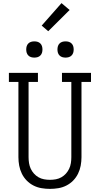

<svg xmlns="http://www.w3.org/2000/svg" viewBox="-20 -1202 640 1230"><path d="M300 8Q273 8 246 3.5Q219 -1 194.5 -13.5Q170 -26 151 -45.5Q132 -65 120 -89.5Q108 -114 103 -141Q98 -168 98 -195V-677H37V-735H223V-677H163V-195Q163 -176 166 -157Q169 -138 177 -121Q185 -104 197.5 -90Q210 -76 226.5 -66.5Q243 -57 262 -53.5Q281 -50 300 -50Q319 -50 338 -53.5Q357 -57 373.5 -66.5Q390 -76 402.5 -90Q415 -104 423 -121Q431 -138 434 -157Q437 -176 437 -195V-677H377V-735H563V-677H502V-195Q502 -168 497 -141Q492 -114 480 -89.5Q468 -65 449 -45.5Q430 -26 405.5 -13.5Q381 -1 354 3.5Q327 8 300 8ZM400 -833Q389 -833 379 -836Q369 -839 361.5 -846.5Q354 -854 351 -864Q348 -874 348 -885Q348 -896 351 -906Q354 -916 361.5 -923.5Q369 -931 379 -934Q389 -937 400 -937Q411 -937 421 -934Q431 -931 438.5 -923.5Q446 -916 449 -906Q452 -896 452 -885Q452 -874 449 -864Q446 -854 438.5 -846.5Q431 -839 421 -836Q411 -833 400 -833ZM200 -833Q189 -833 179 -836Q169 -839 161.5 -846.5Q154 -854 151 -864Q148 -874 148 -885Q148 -896 151 -906Q154 -916 161.5 -923.5Q169 -931 179 -934Q189 -937 200 -937Q211 -937 221 -934Q231 -931 238.5 -923.5Q246 -916 249 -906Q252 -896 252 -885Q252 -874 249 -864Q246 -854 238.5 -846.5Q231 -839 221 -836Q211 -833 200 -833ZM289 -1002 247 -1038 374 -1182 426 -1138Z"/></svg>

Font: Iosevka Curly Slab LtEx
Style: Regular
Weight: 300
Width: 7
Monospace: yes
Designer: Belleve Invis
Foundry: Belleve Invis
Version: Version 11.1.0; ttfautohint (v1.8.3)